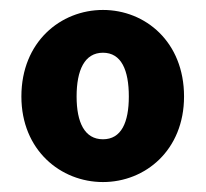

<svg xmlns="http://www.w3.org/2000/svg" viewBox="-20 -731 414 386"><path d="M187 -365C272 -365 350 -429 350 -537C350 -647 272 -711 187 -711C102 -711 23 -647 23 -537C23 -429 102 -365 187 -365ZM187 -451C150 -451 134 -485 134 -537C134 -590 150 -625 187 -625C224 -625 239 -590 239 -537C239 -485 224 -451 187 -451Z"/></svg>

Font: Source Sans Pro
Style: Bold
Weight: 700
Designer: Paul D. Hunt
Foundry: Adobe Systems Incorporated
Version: Version 3.006;hotconv 1.0.111;makeotfexe 2.5.65597